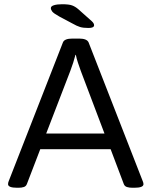

<svg xmlns="http://www.w3.org/2000/svg" viewBox="-20 -884 714 906"><path d="M61 2Q18 2 18 -15Q18 -22 21 -29L277 -684Q284 -702 322 -702H353Q390 -702 398 -684L654 -28Q657 -21 657 -15Q657 2 614 2H605Q590 2 579 -1.5Q568 -5 564 -16L502 -180H170L107 -16Q103 -5 92.5 -1.5Q82 2 67 2ZM312 -550 198 -254H473L361 -550Q355 -567 348 -587.5Q341 -608 338 -625H336Q332 -609 325.5 -588.5Q319 -568 312 -550ZM398 -752Q373 -752 358 -756.5Q343 -761 322 -773L260 -806Q233 -821 226.5 -829.5Q220 -838 220 -846Q220 -855 235 -859.5Q250 -864 273 -864Q305 -864 320 -858.5Q335 -853 349 -841L413 -784Q424 -774 424 -765Q424 -752 398 -752Z"/></svg>

Font: Asap Semi Expanded
Style: Regular
Weight: 400
Width: 6
Designer: Pablo Cosgaya
Foundry: Omnibus-Type
Version: Version 3.001; ttfautohint (v1.8.4.7-5d5b)